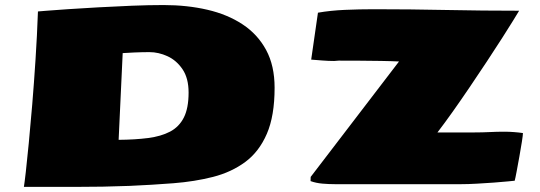

<svg xmlns="http://www.w3.org/2000/svg" viewBox="-20 -730 2141 761"><path d="M74.7 10.7Q77.1 -3.4 82.3 -48.6Q87.4 -93.8 94 -162.1Q100.6 -230.5 107.7 -315.2Q114.7 -399.9 120.8 -494.1Q127 -588.4 130.4 -684.6Q130.4 -684.6 162.8 -687.3Q195.3 -689.9 249.3 -693.6Q303.2 -697.3 369.1 -700.9Q435.1 -704.6 502.4 -707.3Q569.8 -710 628.4 -710Q721.7 -710 801.8 -691.4Q881.8 -672.9 941.7 -633.3Q1001.5 -593.8 1034.9 -531.7Q1068.4 -469.7 1068.4 -382.3Q1068.4 -270.5 1037.6 -199.5Q1006.8 -128.4 951.9 -87.9Q897 -47.4 824.2 -28.8Q751.5 -10.3 667 -3.7Q582.5 2.9 493.2 6.8Q439.9 8.8 387 9.8Q334 10.7 281.2 10.7ZM450.2 -175.8Q515.6 -176.3 566.9 -182.9Q618.2 -189.5 654.1 -208.3Q689.9 -227.1 708.7 -264.2Q727.5 -301.3 727.5 -363.3Q727.5 -419.9 703.6 -455.3Q679.7 -490.7 644 -507.1Q608.4 -523.4 572.3 -523.4Q544.9 -523.4 512 -522Q479 -520.5 466.3 -519.5ZM1308.6 0Q1283.2 0 1257.8 -2.2Q1232.4 -4.4 1210.9 -12.2L1211.4 -28.8L1561.5 -486.3Q1533.2 -487.8 1489.5 -488.5Q1445.8 -489.3 1400.6 -489.5Q1355.5 -489.7 1322.3 -489.7Q1317.4 -489.7 1313.2 -489Q1309.1 -488.3 1304.2 -488.3Q1281.2 -488.3 1258.1 -490.2Q1234.9 -492.2 1213.4 -493.7L1240.2 -679.7Q1290.5 -688.5 1347.7 -690.9Q1404.8 -693.4 1461.9 -693.4Q1606.9 -693.4 1750.2 -690.4Q1893.6 -687.5 2037.6 -687.5Q2032.7 -678.7 2014.6 -649.7Q1996.6 -620.6 1969.5 -578.1Q1942.4 -535.6 1909.4 -485.8Q1876.5 -436 1841.8 -384.8Q1807.1 -333.5 1774.2 -287.1Q1741.2 -240.7 1713.9 -205.1H1861.8Q1891.6 -205.1 1920.2 -206.5Q1948.7 -208 1978 -208Q1998 -208 2017.1 -206.5Q2036.1 -205.1 2052.7 -202.6Q2052.7 -195.3 2048.6 -168.7Q2044.4 -142.1 2038.6 -109.6Q2032.7 -77.1 2027.6 -49.8Q2022.5 -22.5 2020 -13.7Q2015.6 -13.2 1992.9 -11Q1970.2 -8.8 1937.5 -6.3Q1904.8 -3.9 1870.1 -2Q1835.4 0 1806.6 0Z"/></svg>

Font: Seymour One
Style: Regular
Weight: 400
Designer: Vernon Adams
Foundry: Vernon Adams
Version: Version 1.100; ttfautohint (v1.8.4.7-5d5b);gftools[0.9.33]